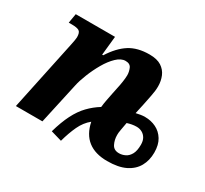

<svg xmlns="http://www.w3.org/2000/svg" viewBox="-122 -725 1005 940"><g transform="rotate(30 380.5 -254.5)"><path d="M251 19Q268 -41 289.5 -83.5Q311 -126 339 -155Q367 -184 401 -205Q403 -225 407.5 -248Q412 -271 416 -291L427 -344Q429 -355 430.5 -365Q432 -375 433 -385Q434 -395 434 -403Q434 -422 426 -441Q418 -460 392 -460Q367 -460 342 -436Q317 -412 296 -375.5Q275 -339 259.5 -300Q244 -261 238 -232L187 0H37L121 -398Q124 -411 126 -424Q128 -437 128 -441Q128 -468 116 -475.5Q104 -483 75 -483H57L66 -536H288L277 -429H283Q321 -489 366 -517.5Q411 -546 478 -546Q521 -546 545.5 -530Q570 -514 581 -488Q592 -462 592 -431Q592 -406 585.5 -375Q579 -344 574 -318L562 -263Q575 -266 587 -268Q599 -270 612 -270Q646 -270 674.5 -256Q703 -242 720.5 -213.5Q738 -185 738 -141Q738 -97 719 -63Q700 -29 660.5 -9.5Q621 10 558 10Q490 10 449 -22Q408 -54 395 -118Q364 -93 345.5 -53.5Q327 -14 313 37ZM589 -52Q607 -52 624 -60.5Q641 -69 651.5 -88.5Q662 -108 662 -142Q662 -164 653.5 -178.5Q645 -193 631 -200.5Q617 -208 600 -208Q587 -208 573.5 -205.5Q560 -203 548 -199Q543 -171 540.5 -157.5Q538 -144 537.5 -138Q537 -132 537 -125Q537 -98 548.5 -75Q560 -52 589 -52Z"/></g></svg>

Font: Noto Serif
Style: Italic
Weight: 400
Italic angle: -12°
Designer: Monotype Design Team
Foundry: Monotype Imaging Inc.
Version: Version 2.013